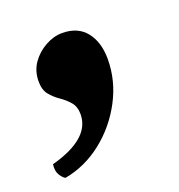

<svg xmlns="http://www.w3.org/2000/svg" viewBox="-92 -204 400 428"><g transform="rotate(-20 108.0 10.0)"><path d="M-5 163Q-11 160 -17 150.5Q-23 141 -21 125Q75 99 75 41Q75 23 65.5 12Q56 1 43.5 -7.5Q31 -16 21.5 -27.5Q12 -39 12 -59Q12 -84 25 -102.5Q38 -121 58 -132Q78 -143 98 -143Q135 -143 154.5 -118.5Q174 -94 174 -54Q174 -3 149.5 43.5Q125 90 84.5 122Q44 154 -5 163Z"/></g></svg>

Font: Petrona ExtraBold
Style: Italic
Weight: 800
Italic angle: -9°
Designer: Ringo R. Seeber
Foundry: Ringo R. Seeber
Version: Version 2.001; ttfautohint (v1.8.3)